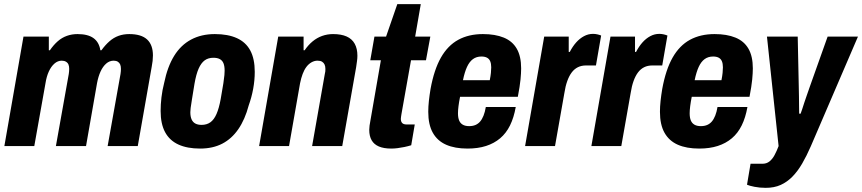

<svg xmlns="http://www.w3.org/2000/svg" viewBox="-20 -703 4149 924"><path d="M1 0 93 -527H215V-461H220Q238 -487 258 -504.5Q278 -522 302 -530.5Q326 -539 353 -539Q403 -539 430 -519.5Q457 -500 463 -461H468Q487 -487 507 -504.5Q527 -522 550.5 -530.5Q574 -539 602 -539Q660 -539 688 -513Q716 -487 716 -436Q716 -424 714.5 -410Q713 -396 710 -381L643 0H498L560 -347Q561 -354 561.5 -360Q562 -366 562 -371Q562 -384 558.5 -392.5Q555 -401 547 -406Q539 -411 527 -411Q507 -411 491 -397Q475 -383 464 -359Q453 -335 447 -303L394 0H249L311 -347Q312 -354 312.5 -360Q313 -366 313 -372Q313 -384 309.5 -392.5Q306 -401 297.5 -406Q289 -411 277 -411Q258 -411 242 -397Q226 -383 215 -359Q204 -335 199 -303L145 0Z M943 12Q881 12 838.5 -7.5Q796 -27 774.5 -67Q753 -107 753 -169Q753 -200 757 -234.5Q761 -269 770 -304Q786 -382 818 -434Q850 -486 899.5 -512.5Q949 -539 1014 -539Q1077 -539 1120 -519.5Q1163 -500 1184.5 -460Q1206 -420 1206 -357Q1206 -317 1198.5 -276Q1191 -235 1177 -196Q1159 -128 1127 -81.5Q1095 -35 1049.5 -11.5Q1004 12 943 12ZM950 -102Q975 -102 992.5 -114.5Q1010 -127 1022 -154.5Q1034 -182 1042 -226Q1051 -276 1055 -302.5Q1059 -329 1060 -342Q1061 -355 1061 -363Q1061 -385 1055.5 -398.5Q1050 -412 1038 -418.5Q1026 -425 1007 -425Q982 -425 965 -412.5Q948 -400 936 -373Q924 -346 916 -300Q908 -250 903.5 -223Q899 -196 897.5 -183.5Q896 -171 896 -163Q896 -142 902 -128.5Q908 -115 920 -108.5Q932 -102 950 -102Z M1227 0 1319 -527H1441V-461H1446Q1463 -486 1484 -503.5Q1505 -521 1530 -530Q1555 -539 1583 -539Q1622 -539 1648 -527.5Q1674 -516 1687 -492.5Q1700 -469 1700 -435Q1700 -422 1698 -408.5Q1696 -395 1694 -380L1627 0H1482L1543 -346Q1545 -353 1545.5 -359Q1546 -365 1546 -371Q1546 -384 1542 -392.5Q1538 -401 1530 -406Q1522 -411 1508 -411Q1493 -411 1479 -403Q1465 -395 1454.5 -381Q1444 -367 1436.5 -347Q1429 -327 1424 -302L1371 0Z M1863 12Q1827 12 1803.5 2Q1780 -8 1768.5 -28Q1757 -48 1757 -78Q1757 -87 1758.5 -98.5Q1760 -110 1763 -125L1813 -413H1762L1782 -527H1838L1892 -683H2005L1978 -527H2051L2030 -413H1958L1912 -154Q1911 -148 1910 -141Q1909 -134 1909 -131Q1909 -118 1915.5 -111Q1922 -104 1937 -104H1976L1959 -4Q1943 1 1926 4.5Q1909 8 1893 10Q1877 12 1863 12Z M2230 12Q2169 12 2127 -6.5Q2085 -25 2063 -64Q2041 -103 2041 -165Q2041 -190 2044 -217.5Q2047 -245 2052 -275Q2069 -368 2102 -426Q2135 -484 2185.5 -511.5Q2236 -539 2304 -539Q2363 -539 2404.5 -522Q2446 -505 2467 -468.5Q2488 -432 2488 -374Q2488 -352 2485 -320.5Q2482 -289 2472 -237H2194Q2189 -212 2186.5 -192Q2184 -172 2184 -158Q2184 -137 2189.5 -123.5Q2195 -110 2207 -103Q2219 -96 2238 -96Q2255 -96 2268 -101.5Q2281 -107 2290.5 -118Q2300 -129 2307 -146.5Q2314 -164 2318 -188H2462Q2453 -137 2434.5 -99.5Q2416 -62 2387 -37.5Q2358 -13 2319 -0.5Q2280 12 2230 12ZM2208 -317H2337Q2341 -337 2342.5 -352.5Q2344 -368 2344 -379Q2344 -397 2339 -408.5Q2334 -420 2323.5 -425.5Q2313 -431 2297 -431Q2273 -431 2256 -418.5Q2239 -406 2227.5 -381Q2216 -356 2208 -317Z M2507 0 2599 -527H2717V-453H2722Q2736 -480 2753 -499Q2770 -518 2790.5 -529Q2811 -540 2834 -540Q2845 -540 2855.5 -537.5Q2866 -535 2873 -532L2848 -388H2801Q2778 -388 2761 -379.5Q2744 -371 2731.5 -354.5Q2719 -338 2710 -313Q2701 -288 2696 -255L2651 0Z M2826 0 2918 -527H3036V-453H3041Q3055 -480 3072 -499Q3089 -518 3109.5 -529Q3130 -540 3153 -540Q3164 -540 3174.5 -537.5Q3185 -535 3192 -532L3167 -388H3120Q3097 -388 3080 -379.5Q3063 -371 3050.5 -354.5Q3038 -338 3029 -313Q3020 -288 3015 -255L2970 0Z M3345 12Q3284 12 3242 -6.5Q3200 -25 3178 -64Q3156 -103 3156 -165Q3156 -190 3159 -217.5Q3162 -245 3167 -275Q3184 -368 3217 -426Q3250 -484 3300.5 -511.5Q3351 -539 3419 -539Q3478 -539 3519.5 -522Q3561 -505 3582 -468.5Q3603 -432 3603 -374Q3603 -352 3600 -320.5Q3597 -289 3587 -237H3309Q3304 -212 3301.5 -192Q3299 -172 3299 -158Q3299 -137 3304.5 -123.5Q3310 -110 3322 -103Q3334 -96 3353 -96Q3370 -96 3383 -101.5Q3396 -107 3405.5 -118Q3415 -129 3422 -146.5Q3429 -164 3433 -188H3577Q3568 -137 3549.5 -99.5Q3531 -62 3502 -37.5Q3473 -13 3434 -0.5Q3395 12 3345 12ZM3323 -317H3452Q3456 -337 3457.5 -352.5Q3459 -368 3459 -379Q3459 -397 3454 -408.5Q3449 -420 3438.5 -425.5Q3428 -431 3412 -431Q3388 -431 3371 -418.5Q3354 -406 3342.5 -381Q3331 -356 3323 -317Z M3665 201Q3636 201 3611 196Q3586 191 3575 186L3592 85H3650Q3669 85 3683 74Q3697 63 3707.5 43.5Q3718 24 3727 0L3671 -527H3819L3824 -290Q3825 -265 3825 -240Q3825 -215 3825.5 -193.5Q3826 -172 3826 -156H3833Q3837 -166 3841 -179Q3845 -192 3850.5 -208.5Q3856 -225 3863 -245Q3870 -265 3878 -288L3963 -527H4109L3882 1Q3862 47 3840.5 84Q3819 121 3793.5 147Q3768 173 3737 187Q3706 201 3665 201Z"/></svg>

Font: Archivo Condensed ExtraBold
Style: Italic
Weight: 800
Width: 3
Italic angle: -10°
Designer: Hector Gatti
Foundry: Omnibus-Type
Version: Version 2.001